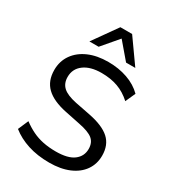

<svg xmlns="http://www.w3.org/2000/svg" viewBox="-222 -1058 1072 1188"><g transform="rotate(30 314.0 -464.0)"><path d="M319 9Q234 9 166 -13Q98 -35 48 -75L80 -149Q115 -123 151 -105.5Q187 -88 228.5 -79.5Q270 -71 319 -71Q406 -71 447.5 -102.5Q489 -134 489 -186Q489 -231 460 -255Q431 -279 359 -293L252 -315Q155 -335 107.5 -380.5Q60 -426 60 -504Q60 -567 93.5 -614.5Q127 -662 186.5 -688Q246 -714 326 -714Q400 -714 463 -692Q526 -670 569 -627L537 -556Q492 -597 440.5 -615.5Q389 -634 324 -634Q245 -634 199 -600Q153 -566 153 -508Q153 -462 182 -435.5Q211 -409 278 -395L385 -374Q487 -354 534.5 -311Q582 -268 582 -192Q582 -132 550 -86.5Q518 -41 459 -16Q400 9 319 9ZM160 -765 282 -937H366L488 -765H422L324 -880L226 -765Z"/></g></svg>

Font: Mulish ExtraLight Medium
Style: Regular
Weight: 500
Version: Version 3.603